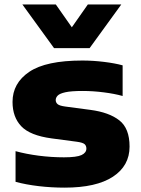

<svg xmlns="http://www.w3.org/2000/svg" viewBox="-20 -828 629 858"><path d="M269 10.5Q210 10.5 152.8 3.8Q95.5 -3 49.5 -15.5V-152.5Q97 -139.5 153.5 -132.2Q210 -125 266 -125Q323 -125 344.5 -135.2Q366 -145.5 366 -164Q366 -177 357.8 -184Q349.5 -191 324 -194.5L211 -209.5Q114 -222.5 75 -263.8Q36 -305 36 -372.5Q36 -456.5 110.8 -507Q185.5 -557.5 348 -557.5Q395.5 -557.5 444.5 -551.5Q493.5 -545.5 528 -536V-399Q493 -409 444.5 -415.2Q396 -421.5 349.5 -421.5Q298.5 -421.5 272.5 -415.8Q246.5 -410 237.8 -400.8Q229 -391.5 229 -381Q229 -370 237.2 -362.8Q245.5 -355.5 271 -352L384 -337Q467.5 -326 513.2 -290.2Q559 -254.5 559 -173Q559 -87 484.5 -38.2Q410 10.5 269 10.5ZM221.5 -613 80 -808H229.5L301 -706L372.5 -808H522L380.5 -613Z"/></svg>

Font: Encode Sans Expanded Expanded ExtraBold
Style: Regular
Weight: 800
Width: 7
Designer: Multiple Designers
Foundry: Impallari Type
Version: Version 3.000; ttfautohint (v1.8.3) -l 8 -r 50 -G 200 -x 14 